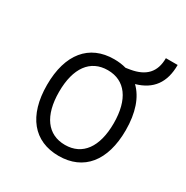

<svg xmlns="http://www.w3.org/2000/svg" viewBox="-155 -785 895 924"><g transform="rotate(30 293.0 -323.0)"><path d="M293 9.8C431.2 9.8 511.7 -87.9 511.7 -258.8C511.7 -355 486.3 -428.2 439 -473.6C526.9 -498.5 570.8 -557.6 570.8 -655.8H505.4C505.4 -578.1 464.8 -536.1 384.8 -522.5L360.4 -518.6C339.8 -524.4 317.4 -527.3 293 -527.3C154.8 -527.3 74.2 -429.7 74.2 -258.8C74.2 -87.9 154.8 9.8 293 9.8ZM293 -51.3C196.3 -51.3 141.1 -126.5 141.1 -258.8C141.1 -391.1 196.3 -466.3 293 -466.3C389.6 -466.3 444.8 -391.1 444.8 -258.8C444.8 -126.5 389.6 -51.3 293 -51.3Z"/></g></svg>

Font: Cascadia Mono NF Light
Style: Regular
Weight: 300
Monospace: yes
Designer: Aaron Bell
Foundry: Saja Typeworks
Version: Version 2404.023